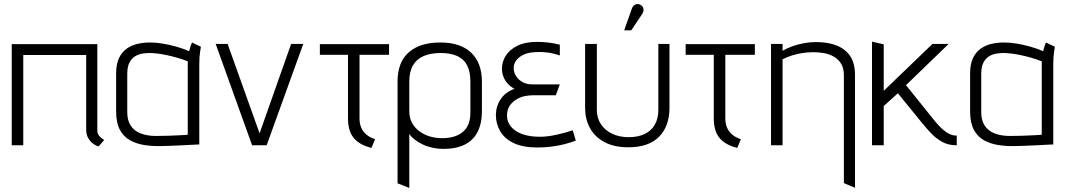

<svg xmlns="http://www.w3.org/2000/svg" viewBox="-20 -718 5269 949"><path d="M461 -72V-500H38V0H95V-446H406V-78Q406 -53 415.5 -36.5Q425 -20 437 -10.5Q449 -1 458 2.5Q467 6 467 6L495 -26Q481 -34 471 -45.5Q461 -57 461 -72Z M973 -487 929 -508Q923 -495 919 -480Q915 -465 915 -465Q885 -478 851.5 -487.5Q818 -497 784.5 -502.5Q751 -508 721 -508Q689 -508 659 -501Q629 -494 605.5 -477Q582 -460 568 -430.5Q554 -401 554 -355V-167Q554 -111 572.5 -76.5Q591 -42 623 -24.5Q655 -7 694 -1Q733 5 773 4Q788 4 812 3Q836 2 862.5 1Q889 0 912.5 -1.5Q936 -3 951 -3.5Q966 -4 965 -4V-400Q965 -437 969 -462Q973 -487 973 -487ZM609 -163V-352Q609 -390 621 -411Q633 -432 650.5 -441.5Q668 -451 686.5 -453.5Q705 -456 718 -456Q735 -456 756.5 -453.5Q778 -451 802 -446Q826 -441 853 -433.5Q880 -426 908 -415V-52Q908 -52 895 -51Q882 -50 859.5 -49Q837 -48 809 -47Q781 -46 751 -46Q706 -46 674 -59Q642 -72 625.5 -98Q609 -124 609 -163Z M1046 -501 1226 0H1298L1479 -501H1419L1263 -59L1105 -501Z M1757 -133V-447H1903V-500H1561V-447H1700V-133Q1700 -103 1706.5 -79.5Q1713 -56 1726.5 -38.5Q1740 -21 1762 -8Q1784 5 1816 13L1834 -30Q1809 -38 1792 -52Q1775 -66 1766 -86Q1757 -106 1757 -133Z M2362 -169V-314Q2362 -407 2309 -457.5Q2256 -508 2156 -508Q2056 -508 2000.5 -459.5Q1945 -411 1945 -314V188L2003 211V-56Q2013 -41 2030.5 -27.5Q2048 -14 2070.5 -3.5Q2093 7 2119 12.5Q2145 18 2171 18Q2234 18 2276.5 -3Q2319 -24 2340.5 -66Q2362 -108 2362 -169ZM2305 -314V-161Q2305 -118 2288.5 -90.5Q2272 -63 2240.5 -49Q2209 -35 2166 -35Q2134 -35 2105 -43.5Q2076 -52 2053 -69Q2030 -86 2016.5 -111Q2003 -136 2003 -168V-314Q2003 -364 2021.5 -395.5Q2040 -427 2075 -441.5Q2110 -456 2159 -456Q2206 -456 2239 -441.5Q2272 -427 2288.5 -395.5Q2305 -364 2305 -314Z M2747 -444V-497Q2716 -505 2688 -508Q2660 -511 2635 -511Q2575 -511 2536.5 -491.5Q2498 -472 2479.5 -442Q2461 -412 2461 -379Q2461 -358 2468.5 -338.5Q2476 -319 2490 -304Q2504 -289 2523 -279Q2478 -263 2454.5 -227.5Q2431 -192 2431 -149Q2431 -107 2452 -70Q2473 -33 2518.5 -11Q2564 11 2636 11Q2669 11 2703 7Q2737 3 2768.5 -5Q2800 -13 2826 -23L2811 -74Q2790 -67 2769.5 -61.5Q2749 -56 2728.5 -51.5Q2708 -47 2687.5 -44.5Q2667 -42 2647 -42Q2600 -42 2563.5 -54.5Q2527 -67 2506.5 -91Q2486 -115 2486 -146Q2486 -176 2499 -195Q2512 -214 2531.5 -226Q2551 -238 2572 -242.5Q2593 -247 2610 -247H2727L2747 -301H2609Q2584 -301 2563.5 -312Q2543 -323 2531 -341.5Q2519 -360 2519 -382Q2519 -401 2530 -417Q2541 -433 2561.5 -444.5Q2582 -456 2610 -459Q2628 -461 2648 -461Q2668 -461 2692.5 -457.5Q2717 -454 2747 -444Z M3289 -185V-501H3234V-175Q3234 -133 3217 -102.5Q3200 -72 3167 -56Q3134 -40 3087 -40Q3042 -40 3006.5 -56.5Q2971 -73 2950.5 -103.5Q2930 -134 2930 -175V-501H2872V-185Q2872 -130 2895.5 -86Q2919 -42 2967 -16Q3015 10 3085 10Q3187 10 3238 -42.5Q3289 -95 3289 -185ZM3153 -647Q3159 -655 3160.5 -664Q3162 -673 3158.5 -681Q3155 -689 3146 -694Q3137 -699 3128.5 -698Q3120 -697 3113 -691Q3106 -685 3103 -675L3065 -568H3100Z M3565 -133V-447H3711V-500H3369V-447H3508V-133Q3508 -103 3514.5 -79.5Q3521 -56 3534.5 -38.5Q3548 -21 3570 -8Q3592 5 3624 13L3642 -30Q3617 -38 3600 -52Q3583 -66 3574 -86Q3565 -106 3565 -133Z M4151 -346V187L4206 210V-349Q4206 -381 4198 -407Q4190 -433 4174 -452Q4158 -471 4134.5 -484Q4111 -497 4080 -503.5Q4049 -510 4011 -510Q3983 -510 3953.5 -504.5Q3924 -499 3897 -489.5Q3870 -480 3848 -467V-501H3791V0H3848V-425Q3872 -437 3896.5 -444.5Q3921 -452 3947 -456Q3973 -460 3999 -460Q4026 -460 4052.5 -455.5Q4079 -451 4101.5 -438Q4124 -425 4137.5 -403Q4151 -381 4151 -346Z M4602 -118 4458 -297 4669 -501H4589L4348 -269V-499L4290 -512V0H4348V-194L4418 -257L4536 -112Q4557 -86 4581.5 -60Q4606 -34 4636.5 -17Q4667 0 4706 0H4709V-48H4704Q4690 -48 4673.5 -55.5Q4657 -63 4639 -79Q4621 -95 4602 -118Z M5194 -487 5150 -508Q5144 -495 5140 -480Q5136 -465 5136 -465Q5106 -478 5072.5 -487.5Q5039 -497 5005.5 -502.5Q4972 -508 4942 -508Q4910 -508 4880 -501Q4850 -494 4826.5 -477Q4803 -460 4789 -430.5Q4775 -401 4775 -355V-167Q4775 -111 4793.5 -76.5Q4812 -42 4844 -24.5Q4876 -7 4915 -1Q4954 5 4994 4Q5009 4 5033 3Q5057 2 5083.5 1Q5110 0 5133.5 -1.5Q5157 -3 5172 -3.5Q5187 -4 5186 -4V-400Q5186 -437 5190 -462Q5194 -487 5194 -487ZM4830 -163V-352Q4830 -390 4842 -411Q4854 -432 4871.5 -441.5Q4889 -451 4907.5 -453.5Q4926 -456 4939 -456Q4956 -456 4977.5 -453.5Q4999 -451 5023 -446Q5047 -441 5074 -433.5Q5101 -426 5129 -415V-52Q5129 -52 5116 -51Q5103 -50 5080.5 -49Q5058 -48 5030 -47Q5002 -46 4972 -46Q4927 -46 4895 -59Q4863 -72 4846.5 -98Q4830 -124 4830 -163Z"/></svg>

Font: AdventPro_ExpandedRegular
Style: ExpandedRegular
Weight: 400
Width: 7
Designer: VivaRado, Andreas Kalpakidis
Foundry: VivaRado, Andreas Kalpakidis
Version: Version 3.000